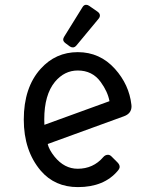

<svg xmlns="http://www.w3.org/2000/svg" viewBox="-20 -762 626 792"><path d="M335 -742.2Q341.3 -742.2 347.2 -738.3L382.3 -713.9Q392.1 -707 392.1 -698.2Q392.1 -690.9 386.2 -684.1L295.9 -575.2Q288.6 -566.4 280.8 -566.4Q273.4 -566.4 267.6 -570.8L250.5 -583.5Q240.7 -590.8 240.7 -598.6Q240.7 -604 244.6 -610.4L320.3 -732.4Q326.2 -742.2 335 -742.2ZM301.3 9.8Q206.1 9.8 147.9 -58.1Q78.1 -140.6 78.1 -268.6Q78.1 -400.9 147.5 -478Q209.5 -546.9 300.8 -546.9Q392.1 -546.9 454.1 -478Q512.7 -412.6 522 -330.1Q522.5 -326.7 522.5 -323.2Q522.5 -293.5 490.7 -282.2L176.8 -168Q182.1 -144.5 205.1 -115.7Q245.6 -65.9 300.3 -65.9Q364.7 -65.9 405.8 -113.8Q414.1 -123.5 425.3 -123.5Q433.1 -123.5 439.9 -116.7L464.4 -92.3Q473.6 -83 473.6 -73.7Q473.6 -66.9 466.3 -58.1Q409.7 9.8 301.3 9.8ZM431.6 -344.7Q424.3 -384.3 395 -424.3Q360.8 -471.2 300.8 -471.2Q245.6 -471.2 206.5 -424.3Q162.6 -370.6 162.6 -270Q162.6 -258.3 163.1 -247.1Z"/></svg>

Font: Simply Mono
Style: Book
Weight: 400
Designer: Wojciech Kalinowski "wmk69" (wmk69@o2.pl)
Foundry: Wojciech Kalinowski "wmk69" (wmk69@o2.pl)
Version: Version 1.0.0